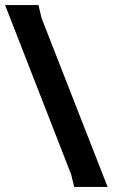

<svg xmlns="http://www.w3.org/2000/svg" viewBox="-60 -653 462 753"><path d="M362 80 103 -582 91 -633H-40L219 31L231 80Z"/></svg>

Font: Goldman
Style: Regular
Weight: 400
Designer: Jaikishan Patel
Version: Version 1.000; ttfautohint (v1.8.3)